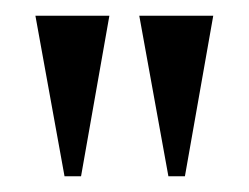

<svg xmlns="http://www.w3.org/2000/svg" viewBox="-20 -719 316 244"><path d="M25 -699H119L83 -495H62ZM157 -699H251L215 -495H194Z"/></svg>

Font: Moniqa Black Heading
Style: Regular
Weight: 900
Designer: Rajesh Rajput
Foundry: Rajesh Rajput
Version: Version 1.000